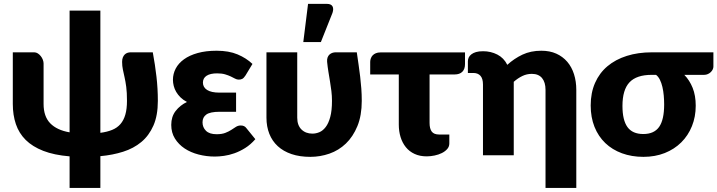

<svg xmlns="http://www.w3.org/2000/svg" viewBox="-20 -782 3613 967"><path d="M749.5 -518.5Q755.5 -486.5 760 -456.2Q764.5 -426 768 -396Q771.5 -366 773.2 -335.8Q775 -305.5 775 -274Q775 -200.5 752.8 -149.8Q730.5 -99 691.8 -66.8Q653 -34.5 600 -17.8Q547 -1 485.5 4.5V164.5H330.5V5.5Q252.5 -1 198 -22.2Q143.5 -43.5 109.5 -77.2Q75.5 -111 60 -156.8Q44.5 -202.5 44.5 -258.5V-518.5H152.5Q162 -518.5 170.5 -513Q179 -507.5 185.5 -499.2Q192 -491 195.8 -481Q199.5 -471 199.5 -462V-258.5Q199.5 -195.5 233 -161Q266.5 -126.5 330.5 -115.5V-728.5H485.5V-113Q519.5 -117.5 544.8 -127.8Q570 -138 586.5 -157Q603 -176 611.2 -204.5Q619.5 -233 619.5 -274Q619.5 -316.5 615.8 -344.5Q612 -372.5 607.2 -393.5Q602.5 -414.5 598.8 -432Q595 -449.5 595 -470.5Q595 -484 598.8 -493Q602.5 -502 608.5 -507.8Q614.5 -513.5 622.2 -516Q630 -518.5 637.5 -518.5Z M1266 -81Q1242 -53.5 1214.8 -36.5Q1187.5 -19.5 1160.5 -10Q1133.5 -0.5 1108 3Q1082.5 6.5 1062 6.5Q1019.5 6.5 980 -3.8Q940.5 -14 910 -34.2Q879.5 -54.5 861 -84.2Q842.5 -114 842.5 -153Q842.5 -194.5 864.5 -223Q886.5 -251.5 921.5 -268.5Q902.5 -278.5 889.2 -291.5Q876 -304.5 867.5 -319Q859 -333.5 855 -349.2Q851 -365 851 -380Q851 -410 865 -436.8Q879 -463.5 906.8 -483.5Q934.5 -503.5 975.8 -515Q1017 -526.5 1071 -526.5Q1132.5 -526.5 1176.5 -508Q1220.5 -489.5 1251.5 -460L1216.5 -402Q1208 -389 1200.5 -385Q1193 -381 1182.5 -381Q1173 -381 1163.8 -386Q1154.5 -391 1142.5 -396.8Q1130.5 -402.5 1114 -407.5Q1097.5 -412.5 1073.5 -412.5Q1039 -412.5 1020.5 -400.5Q1002 -388.5 1002 -366Q1002 -342.5 1023 -329Q1044 -315.5 1085.5 -315.5H1169V-219H1085.5Q1038.5 -219 1019.2 -205.2Q1000 -191.5 1000 -166Q1000 -140.5 1017.5 -123.2Q1035 -106 1071 -106Q1097.5 -106 1114.8 -112.8Q1132 -119.5 1144.8 -127.8Q1157.5 -136 1168.2 -143Q1179 -150 1193 -150Q1211.5 -150 1221 -136.5Z M1777 -518.5Q1781.5 -486.5 1786 -456.2Q1790.5 -426 1794 -396Q1797.5 -366 1799.8 -335.8Q1802 -305.5 1802 -274Q1802 -200 1780 -146.8Q1758 -93.5 1722 -59Q1686 -24.5 1639.2 -8.2Q1592.5 8 1543 8Q1489.5 8 1448.2 -6Q1407 -20 1379 -45.8Q1351 -71.5 1336.5 -108Q1322 -144.5 1322 -189.5V-518.5H1477V-189.5Q1477 -151 1498.2 -130Q1519.5 -109 1553.5 -109Q1571 -109 1588.5 -116.2Q1606 -123.5 1620.2 -142Q1634.5 -160.5 1643.2 -192.5Q1652 -224.5 1652 -274Q1652 -299.5 1649 -323.8Q1646 -348 1642 -372Q1638 -396 1634 -420.5Q1630 -445 1627.5 -470.5Q1626.5 -484 1630 -493Q1633.5 -502 1640 -507.8Q1646.5 -513.5 1654.5 -516Q1662.5 -518.5 1670 -518.5ZM1507.5 -570 1531.5 -762.5H1626.5Q1647.5 -762.5 1654.5 -750.2Q1661.5 -738 1654.5 -717L1596 -570Z M2322 -459.5Q2322 -434 2308.5 -420.5Q2295 -407 2269.5 -407H2143.5V-163Q2143.5 -134 2154.5 -119.2Q2165.5 -104.5 2192 -104.5H2243V-59.5Q2243 -43.5 2232.5 -31.5Q2222 -19.5 2205.5 -11.2Q2189 -3 2168.8 1.2Q2148.5 5.5 2129 5.5Q2094.5 5.5 2068 -6.8Q2041.5 -19 2024 -40.8Q2006.5 -62.5 1997.5 -91.5Q1988.5 -120.5 1988.5 -154.5V-407H1844.5V-470.5Q1844.5 -479.5 1847.8 -488.2Q1851 -497 1857.2 -503.5Q1863.5 -510 1873.2 -514Q1883 -518 1896 -518H2322Z M2336.5 -473.5Q2336.5 -483 2340.5 -492Q2344.5 -501 2353.8 -508.2Q2363 -515.5 2377.5 -519.8Q2392 -524 2413 -524Q2452 -524 2484.8 -507.2Q2517.5 -490.5 2535 -455.5Q2569.5 -487 2611.2 -506.8Q2653 -526.5 2706.5 -526.5Q2749 -526.5 2781.8 -511.8Q2814.5 -497 2837 -470.8Q2859.5 -444.5 2871 -408.2Q2882.5 -372 2882.5 -329.5V164.5H2727.5V-329.5Q2727.5 -367.5 2710 -388.8Q2692.5 -410 2658.5 -410Q2633 -410 2610.8 -399.2Q2588.5 -388.5 2567.5 -370V0H2412.5V-356Q2412.5 -386 2399.8 -400.2Q2387 -414.5 2364 -414.5H2336.5Z M3262 -405Q3186 -405 3150.5 -367.5Q3115 -330 3115 -248.5Q3115 -177 3140.2 -142Q3165.5 -107 3220 -107Q3274.5 -107 3299.8 -143Q3325 -179 3325 -256Q3325 -277.5 3323 -300.5Q3321 -323.5 3316.2 -344Q3311.5 -364.5 3303.5 -380.5Q3295.5 -396.5 3284 -405ZM3573 -518.5V-446.5Q3573 -440 3569.8 -432.8Q3566.5 -425.5 3560.2 -419.2Q3554 -413 3545.2 -409Q3536.5 -405 3526 -405H3426.5Q3453 -378 3468.5 -339.5Q3484 -301 3484 -249.5Q3484 -194 3465 -146.8Q3446 -99.5 3411.2 -65Q3376.5 -30.5 3328 -11.2Q3279.5 8 3220.5 8Q3161.5 8 3112.5 -10Q3063.5 -28 3028.5 -61.5Q2993.5 -95 2974.2 -143Q2955 -191 2955 -251Q2955 -314.5 2977 -364.5Q2999 -414.5 3039.5 -448.5Q3080 -482.5 3136.8 -500.5Q3193.5 -518.5 3263 -518.5Z"/></svg>

Font: Lato ExtraBold
Style: Regular
Weight: 800
Designer: Lukasz Dziedzic with Adam Twardoch and Botio Nikoltchev
Foundry: tyPoland Lukasz Dziedzic
Version: Version 2.015; 2015-08-06; http://www.latofonts.com/